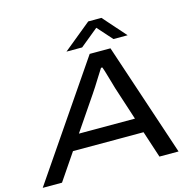

<svg xmlns="http://www.w3.org/2000/svg" viewBox="-136 -999 1145 1125"><g transform="rotate(-15 436.5 -436.5)"><path d="M-14 0 455 -687H581L810 0H694L641 -162H213L103 0ZM273 -252H613L547 -455Q544 -467 538 -486.5Q532 -506 526 -527.5Q520 -549 514.5 -566.5Q509 -584 506 -591H498Q484 -570 467.5 -543Q451 -516 435.5 -492Q420 -468 411 -455ZM327 -735 496 -873H576L698 -735H612L512 -847H559L422 -735Z"/></g></svg>

Font: Archivo Expanded
Style: Italic
Weight: 400
Width: 7
Italic angle: -10°
Designer: Hector Gatti
Foundry: Omnibus-Type
Version: Version 2.001